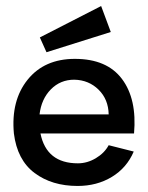

<svg xmlns="http://www.w3.org/2000/svg" viewBox="-20 -602 491 636"><path d="M347 -496 134 -429 112 -478 315 -582ZM114 -160Q134 -61 238 -61Q269 -61 297.5 -78Q326 -95 340 -121L423 -100Q400 -46 350.5 -16Q301 14 237 14Q152 14 94.5 -29Q37 -72 26 -160Q16 -269 71.5 -338Q127 -407 228 -407Q334 -407 384 -340.5Q434 -274 424 -160ZM226 -338Q180 -338 148.5 -306Q117 -274 111 -223H340Q339 -273 306.5 -305Q274 -337 226 -338Z"/></svg>

Font: MB Grotesk
Style: Regular
Weight: 400
Designer: Nawras Khrais
Foundry: Nawras Khrais
Version: Version 1.000;PS 001.000;hotconv 1.0.88;makeotf.lib2.5.64775